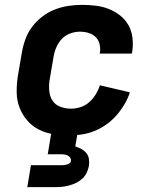

<svg xmlns="http://www.w3.org/2000/svg" viewBox="-20 -548 640 788"><path d="M262 8Q229 8 197 2.5Q165 -3 138 -17Q111 -31 91 -54.5Q71 -78 60 -107Q49 -136 48.5 -168.5Q48 -201 53 -234L70 -334Q75 -362 85 -389Q95 -416 113 -439.5Q131 -463 155 -481Q179 -499 206.5 -509.5Q234 -520 262 -524Q290 -528 317 -528Q346 -528 374 -524.5Q402 -521 427 -511Q452 -501 473 -484.5Q494 -468 507 -445Q520 -422 523.5 -394Q527 -366 523 -338L521 -328H389L390 -332Q393 -350 388.5 -367.5Q384 -385 372 -396.5Q360 -408 343 -413Q326 -418 308 -418Q289 -418 269 -411Q249 -404 234.5 -389Q220 -374 211.5 -354.5Q203 -335 200 -316L183 -216Q180 -194 182.5 -172Q185 -150 196.5 -133.5Q208 -117 228.5 -109.5Q249 -102 272 -102Q291 -102 311 -108.5Q331 -115 346.5 -129Q362 -143 373 -161Q384 -179 390 -198L513 -169Q505 -144 490.5 -119.5Q476 -95 457.5 -74Q439 -53 415.5 -36.5Q392 -20 367 -10Q342 0 315 4Q288 8 262 8ZM92 220 107 130H222Q229 130 235.5 130Q242 130 249.5 128.5Q257 127 263.5 123.5Q270 120 271 113Q272 105 268 99Q264 93 257.5 90Q251 87 244 86Q237 85 230 85H176L207 -102H315L289 53Q302 57 314 63.5Q326 70 334.5 80.5Q343 91 345 105Q347 119 345 133Q342 148 335.5 161.5Q329 175 317.5 185.5Q306 196 292.5 202.5Q279 209 264.5 213Q250 217 235.5 218.5Q221 220 207 220Z"/></svg>

Font: Iosevka Extrabold Extended
Style: Italic
Weight: 800
Width: 7
Italic angle: -9°
Monospace: yes
Designer: Belleve Invis
Foundry: Belleve Invis
Version: Version 32.5.0; ttfautohint (v1.8.4)